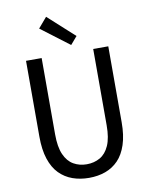

<svg xmlns="http://www.w3.org/2000/svg" viewBox="-95 -936 790 1016"><g transform="rotate(-10 300.0 -427.5)"><path d="M301 12Q253 12 212.5 -2.5Q172 -17 142 -47.5Q112 -78 95.5 -128Q79 -178 79 -248V-656H163V-246Q163 -178 181 -137.5Q199 -97 230.5 -79Q262 -61 301 -61Q341 -61 372.5 -79Q404 -97 422 -137.5Q440 -178 440 -246V-656H521V-248Q521 -178 504.5 -128Q488 -78 458.5 -47.5Q429 -17 389 -2.5Q349 12 301 12ZM329 -697 177 -812 224 -867 365 -739Z"/></g></svg>

Font: Source Code Pro
Style: Regular
Weight: 400
Monospace: yes
Designer: Paul D. Hunt, Teo Tuominen
Foundry: Adobe Systems Incorporated
Version: Version 1.018;hotconv 1.0.116;makeotfexe 2.5.65601